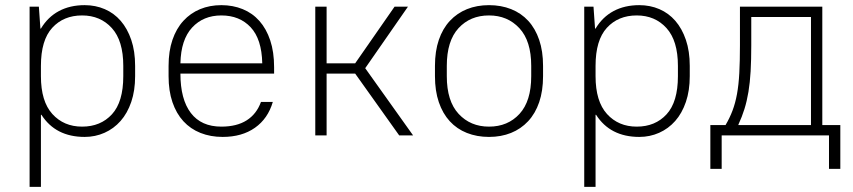

<svg xmlns="http://www.w3.org/2000/svg" viewBox="-20 -526 3315 746"><path d="M95 -500H131L137 -415H139Q166 -460 209 -483Q252 -506 309 -506Q351 -506 387 -490.5Q423 -475 449 -445Q475 -415 490 -371Q505 -327 505 -270V-230Q505 -174 490 -130Q475 -86 448.5 -56Q422 -26 386 -10Q350 6 309 6Q196 6 141 -80H139V200H95ZM299 -34Q371 -34 415 -82Q459 -130 459 -230V-270Q459 -368 414.5 -417Q370 -466 299 -466Q227 -466 183 -418Q139 -370 139 -270V-230Q139 -132 183.5 -83Q228 -34 299 -34Z M845 6Q798 6 759 -9.5Q720 -25 692.5 -55Q665 -85 650 -129Q635 -173 635 -230V-270Q635 -327 650 -371Q665 -415 692.5 -445Q720 -475 757.5 -490.5Q795 -506 840 -506Q885 -506 923 -490.5Q961 -475 988 -444.5Q1015 -414 1030 -369Q1045 -324 1045 -265V-240H681Q681 -140 721.5 -87Q762 -34 840 -34Q900 -34 938.5 -58.5Q977 -83 994 -130H1040Q1021 -65 970.5 -29.5Q920 6 845 6ZM840 -466Q770 -466 726.5 -419Q683 -372 681 -280H999Q997 -374 954 -420Q911 -466 840 -466Z M1205 -500H1249V-280H1360L1513 -500H1565L1399 -261L1585 0H1531L1360 -240H1249V0H1205Z M1880 6Q1833 6 1794 -9.5Q1755 -25 1727.5 -55Q1700 -85 1685 -129Q1670 -173 1670 -230V-270Q1670 -327 1685 -371Q1700 -415 1728 -445Q1756 -475 1794.5 -490.5Q1833 -506 1880 -506Q1927 -506 1966 -490.5Q2005 -475 2032.5 -445Q2060 -415 2075 -371Q2090 -327 2090 -270V-230Q2090 -173 2075 -129Q2060 -85 2032 -55Q2004 -25 1965.5 -9.5Q1927 6 1880 6ZM1880 -34Q1953 -34 1998.5 -83.5Q2044 -133 2044 -230V-270Q2044 -367 1998 -416.5Q1952 -466 1880 -466Q1807 -466 1761.5 -416.5Q1716 -367 1716 -270V-230Q1716 -133 1762 -83.5Q1808 -34 1880 -34Z M2250 -500H2286L2292 -415H2294Q2321 -460 2364 -483Q2407 -506 2464 -506Q2506 -506 2542 -490.5Q2578 -475 2604 -445Q2630 -415 2645 -371Q2660 -327 2660 -270V-230Q2660 -174 2645 -130Q2630 -86 2603.5 -56Q2577 -26 2541 -10Q2505 6 2464 6Q2351 6 2296 -80H2294V200H2250ZM2454 -34Q2526 -34 2570 -82Q2614 -130 2614 -230V-270Q2614 -368 2569.5 -417Q2525 -466 2454 -466Q2382 -466 2338 -418Q2294 -370 2294 -270V-230Q2294 -132 2338.5 -83Q2383 -34 2454 -34Z M2740 -40H2799Q2815 -67 2826 -96Q2837 -125 2843.5 -160.5Q2850 -196 2852.5 -242Q2855 -288 2855 -350V-500H3175V-40H3245V130H3201V0H2784V130H2740ZM3131 -40V-460H2899V-350Q2899 -293 2896.5 -249Q2894 -205 2888 -169Q2882 -133 2872.5 -102.5Q2863 -72 2849 -42V-40Z"/></svg>

Font: PT Root UI Light
Style: Regular
Weight: 300
Designer: Vitaly Kuzmin
Foundry: ParaType Ltd.
Version: Version 2.000G